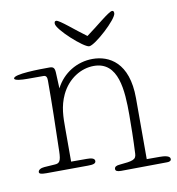

<svg xmlns="http://www.w3.org/2000/svg" viewBox="-81 -709 746 810"><g transform="rotate(-10 292.0 -304.5)"><path d="M488 -260C488 -414 406 -455 336 -455C269 -455 208 -418 177 -357L174 -425C173 -447 166 -451 150 -451C110 -451 -4 -450 -4 -431C-4 -422 27 -420 51 -420H120C132 -420 135 -411 135 -398C135 -288 133 -220 130 -95C129 -53 122 -45 102 -44L57 -41C41 -40 30 -33 30 -24C30 -17 38 -14 61 -14C74 -14 229 -15 239 -15C261 -15 273 -18 273 -29C273 -41 258 -44 239 -44H172V-186C172 -235 172 -280 195 -329C225 -392 282 -425 336 -425C442 -425 448 -300 448 -196C448 -154 447 -89 444 -30C443 -4 427 -1 372 4C358 5 349 9 349 19C349 27 356 31 373 31C385 31 559 29 571 29C580 29 588 26 588 18C588 3 562 1 542 1H488ZM452 -640C438 -640 378 -587 332 -554C286 -587 227 -640 213 -640C208 -640 205 -638 205 -629C205 -604 309 -510 332 -510C357 -510 460 -604 460 -629C460 -638 457 -640 452 -640Z"/></g></svg>

Font: Life Savers
Style: Regular
Weight: 400
Designer: Pablo Impallari, Rodrigo Fuenzalida, Brenda Gallo
Foundry: Pablo Impallari, Rodrigo Fuenzalida, Brenda Gallo
Version: Version 3.000